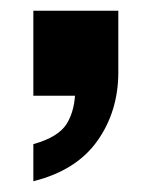

<svg xmlns="http://www.w3.org/2000/svg" viewBox="-20 -178 282 357"><path d="M42 159V90Q89 77 104.5 51.5Q120 26 120 -14L174 0H42V-158H200V-44Q200 29 161 84Q122 139 42 159Z"/></svg>

Font: Instrument Sans Condensed
Style: Bold
Weight: 700
Width: 3
Designer: Rodrigo Fuenzalida
Foundry: fragTYPE
Version: Version 1.000;gftools[0.9.28]